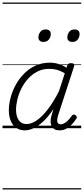

<svg xmlns="http://www.w3.org/2000/svg" viewBox="-20 -1015 663 1520"><path d="M177 17Q138 17 109.5 -2Q81 -21 65.5 -57Q50 -93 50 -141Q50 -187 63 -238.5Q76 -290 102.5 -339.5Q129 -389 168.5 -430Q208 -471 260 -495Q312 -519 376 -519Q409 -519 443.5 -508.5Q478 -498 507 -479L512 -496Q516 -507 523 -511Q530 -515 543 -515Q561 -515 565.5 -507.5Q570 -500 566 -488L441 -105Q433 -81 432.5 -64.5Q432 -48 439 -39.5Q446 -31 460 -31Q476 -31 492.5 -41Q509 -51 523 -66.5Q537 -82 548 -98Q554 -106 560.5 -108Q567 -110 576 -104Q587 -97 588 -90Q589 -83 584 -75Q573 -57 553.5 -35Q534 -13 508.5 2Q483 17 451 17Q428 17 413 9Q398 1 390 -13.5Q382 -28 381 -47.5Q380 -67 385 -90Q389 -106 394 -121Q399 -136 403 -152Q362 -90 322 -53Q282 -16 245.5 0.5Q209 17 177 17ZM107 -146Q107 -112 116.5 -86.5Q126 -61 144.5 -47Q163 -33 191 -33Q228 -33 270 -61.5Q312 -90 357 -147.5Q402 -205 447 -293L493 -435Q457 -456 427.5 -463Q398 -470 371 -470Q318 -470 276 -448.5Q234 -427 202.5 -392Q171 -357 149.5 -314.5Q128 -272 117.5 -228Q107 -184 107 -146ZM324 -683Q307 -683 295.5 -692Q284 -701 284 -719Q284 -743 299 -762.5Q314 -782 342 -782Q359 -782 370.5 -773Q382 -764 382 -745Q382 -722 367 -702.5Q352 -683 324 -683ZM553 -683Q535 -683 524 -692Q513 -701 513 -719Q513 -743 527.5 -762.5Q542 -782 570 -782Q588 -782 599 -773Q610 -764 610 -745Q610 -722 595.5 -702.5Q581 -683 553 -683ZM0 475H623V485H0ZM0 -20H623V0H0ZM0 -505H623V-500H0ZM0 -995H623V-985H0Z"/></svg>

Font: Playwrite SK Guides
Style: Regular
Weight: 400
Designer: Veronika Burian, José Scaglione
Foundry: TypeTogether
Version: Version 1.003